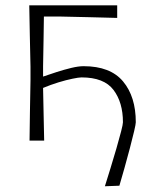

<svg xmlns="http://www.w3.org/2000/svg" viewBox="-20 -514 551 702"><path d="M363.5 167Q372.5 138 384 101Q395.5 64 405.8 28.2Q416 -7.5 422.8 -33.5Q429.5 -59.5 429.5 -67Q429.5 -139.5 395 -185.2Q360.5 -231 278 -231Q268 -231 245 -226.2Q222 -221.5 193.5 -212.8Q165 -204 137.5 -192.5Q138.5 -135.5 139.5 -94Q140.5 -52.5 141.5 0H88Q88.5 -55.5 89.5 -107.5Q90.5 -159.5 91.5 -220.5V-270.5Q90 -333 89 -386Q88 -439 87 -494.5H408.5V-448.5Q357 -450 304 -451.2Q251 -452.5 201.5 -453.5H140.5Q140 -409 139.2 -366.2Q138.5 -323.5 137.5 -271.5V-234Q160.5 -242 187.8 -250.8Q215 -259.5 241 -265.8Q267 -272 285.5 -272Q383.5 -272 430 -216.2Q476.5 -160.5 476.5 -67Q476.5 -60.5 470.5 -34.5Q464.5 -8.5 455 27.2Q445.5 63 435.2 100Q425 137 416.5 165Z"/></svg>

Font: Commissioner Loud ExtraLight
Style: Regular
Weight: 200
Designer: Kostas Bartsokas
Foundry: Kostas Bartsokas
Version: Version 1.000; ttfautohint (v1.8.3)